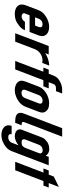

<svg xmlns="http://www.w3.org/2000/svg" viewBox="892 -1599 903 2727"><g transform="rotate(90 1343.5 -235.5)"><path d="M209.2 -91C184.8 -91 160.9 -111.7 169 -133L196.2 -204H433.7L484.1 -336C516.4 -420.6 459.4 -482 362.4 -482C313.2 -482 265.4 -467.5 218.9 -438.5C172.4 -409.5 141.6 -375.3 126.6 -336L57.4 -155C52.1 -141 48.1 -126.8 45.6 -112.5C32.8 -41 90.2 6 174.7 6C228 6 271.4 -5.2 305 -27.5C338.5 -49.8 362 -68.3 375.6 -83C389.1 -97.7 398.6 -112.3 404.2 -127L408.4 -138H289.7C276.4 -114.3 249.1 -91 209.2 -91ZM325.2 -388C367.8 -388 374.4 -362.8 361.4 -329L343.5 -282H226L243.9 -329C256.6 -362.2 280.7 -388 325.2 -388Z M873.6 -384 911.1 -482C844.3 -482 776.5 -455.4 734.3 -425L753.8 -476H633.8L451.9 0H571.9L678.5 -279C699 -332.7 757.2 -388 841.4 -388C852.9 -388 864.3 -386.3 873.6 -384Z M845.8 0H965.8L1118.7 -400H1206.2L1235.2 -476H1147.7L1172.9 -542C1182.4 -566.7 1201.7 -579 1230.8 -579H1274.6L1308.2 -667H1267C1198.3 -667 1168.6 -654.2 1119.7 -625C1089.4 -607 1067.2 -579.3 1052.9 -542L1027.7 -476H969L939.9 -400H998.7Z M1211 -336 1138.3 -146C1133 -132 1129.3 -119.2 1127.4 -107.5C1115.6 -37.6 1180.1 6 1264 6C1289.8 6 1317.4 0.5 1346.6 -10.5C1413.9 -35.9 1471 -81.1 1495.8 -146L1568.5 -336C1582 -371.3 1582.5 -400 1570.1 -422C1547.4 -462.2 1512.6 -482 1444.2 -482C1416.7 -482 1389.3 -477.2 1361.8 -467.5C1293.1 -443.3 1233.7 -395.5 1211 -336ZM1411.2 -389C1445.4 -389 1459.9 -365.9 1448.5 -336L1376.6 -148C1365 -117.7 1347.9 -90 1296.9 -90C1260 -90 1246.1 -114.1 1258.3 -146L1331 -336C1341.1 -362.6 1370.3 -389 1411.2 -389Z M1920.7 -667H1800.7L1590.9 -118C1583.8 -99.3 1581.1 -81.8 1582.7 -65.5C1587.5 -18.8 1636.1 0 1698.3 0H1724.6L1759.4 -91H1750.6C1709.7 -91 1706.2 -105.7 1718.2 -137Z M2098 -483C2055.5 -483 2022.1 -473.5 1997.7 -454.5C1958.3 -423.7 1945.6 -414.6 1931.6 -378L1830.7 -114C1819.1 -83.7 1812.4 -77.2 1821.2 -45C1829 -16.6 1867.3 6 1912.4 6C1966.6 6 2016.3 -23.5 2044.7 -49L2010.6 40C2005 54.7 1999.3 65.3 1993.4 72C1974.9 90 1953.1 99 1928.1 99C1895.3 99 1876.9 79.3 1887.7 51H1767.7C1735 136.4 1800.1 196 1897.3 196C1968.3 196 2029.2 163.2 2068.4 131C2099.9 104.6 2115.8 78.9 2130.6 40L2327.8 -476H2207.8L2191 -432C2176.4 -461.1 2146.8 -483 2098 -483ZM2159 -353C2158.2 -347.7 2156 -340.3 2152.4 -331L2083.3 -150C2076.7 -132.8 2073.9 -127.2 2057.4 -108.5C2047.1 -96.8 2029 -91 2003.2 -91C1981.5 -91 1968.3 -95.7 1963.6 -105C1953.7 -124.3 1957.1 -130.7 1964.5 -150L2033.7 -331C2044 -358 2065.3 -390 2115 -390C2140.1 -390 2162.4 -376.3 2159 -353Z M2278.2 0H2398.2L2551.4 -401H2615.2L2643.8 -476H2580.1L2635.1 -620L2487.6 -548L2460.1 -476H2401.3L2372.7 -401H2431.4Z"/></g></svg>

Font: Din Kursivschrift
Style: Breit
Weight: 400
Version: Version 1.089